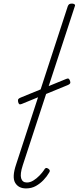

<svg xmlns="http://www.w3.org/2000/svg" viewBox="-20 -1035 439 1071"><path d="M125 16Q83 16 64.5 -15.5Q46 -47 70 -118L358 -1000Q361 -1008 366 -1011.5Q371 -1015 382 -1015Q390 -1015 395.5 -1011Q401 -1007 397 -999L107 -113Q91 -64 98 -40.5Q105 -17 130 -17Q148 -17 166 -28Q184 -39 200 -55.5Q216 -72 226 -87Q229 -94 234.5 -97Q240 -100 248 -95Q256 -90 257.5 -84.5Q259 -79 254 -72Q242 -51 223 -31Q204 -11 180 2.5Q156 16 125 16ZM101 -455Q91 -451 87 -454.5Q83 -458 81 -467Q79 -478 82.5 -482.5Q86 -487 96 -491L350 -595Q359 -599 363.5 -595.5Q368 -592 371 -583Q374 -574 370.5 -569Q367 -564 357 -560Z"/></svg>

Font: Playwrite MX Thin
Style: Regular
Weight: 250
Designer: Veronika Burian, José Scaglione
Foundry: TypeTogether
Version: Version 1.002